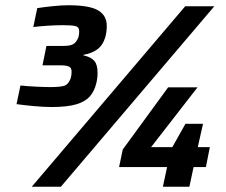

<svg xmlns="http://www.w3.org/2000/svg" viewBox="-20 -712 860 732"><path d="M177 -304Q147 -304 109 -307.5Q71 -311 43 -315L58 -386Q87 -383 119.5 -381.5Q152 -380 173 -380Q207 -380 223.5 -384.5Q240 -389 249 -412Q253 -424 253 -438Q253 -454 242.5 -458.5Q232 -463 209 -463H142L157 -537H224Q247 -537 259 -543.5Q271 -550 279 -570Q282 -580 282 -593Q282 -609 268 -612.5Q254 -616 219 -616Q194 -616 162.5 -614Q131 -612 107 -609L122 -681Q147 -685 181 -688.5Q215 -692 241 -692Q321 -692 354 -672.5Q387 -653 387 -614Q387 -588 381 -569Q372 -539 350.5 -523.5Q329 -508 298 -503V-501Q326 -495 339 -480.5Q352 -466 352 -435Q352 -414 347 -394Q340 -365 323 -345Q306 -325 271.5 -314.5Q237 -304 177 -304ZM101 0 686 -688H797L212 0ZM601 0 617 -75H434L448 -142L621 -379H733L556 -151H637L687 -240H754L734 -151H780L765 -75H718L702 0Z"/></svg>

Font: Saira
Style: Bold Italic
Weight: 700
Italic angle: -12°
Designer: Hector Gatti with collaboration of the Omnibus-Type team
Foundry: Omnibus-Type
Version: Version 1.100; ttfautohint (v1.8.3)